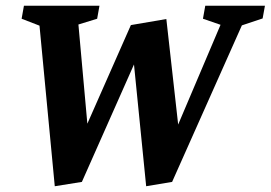

<svg xmlns="http://www.w3.org/2000/svg" viewBox="-20 -634 939 666"><path d="M170 12 117 -545 55 -569 63 -614H325L317 -569L252 -549L283 -205L434 -547L557 -568L598 -202L745 -548L684 -569L692 -614H899L891 -570L819 -546L577 -3L487 12L440 -458L465 -456L264 -3Z"/></svg>

Font: Manuale
Style: Italic
Weight: 400
Italic angle: -11°
Designer: Eduardo Tunni / Pablo Cosgaya
Foundry: Eduardo Tunni / Pablo Cosgaya
Version: Version 1.002